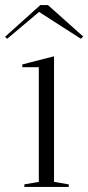

<svg xmlns="http://www.w3.org/2000/svg" viewBox="-38 -737 348 757"><path d="M58 0V-10L115 -20V-472H50V-483L175 -515V-20L233 -10V0ZM-10 -584 -18 -592 121 -717H151L290 -593L281 -584L116 -690Z"/></svg>

Font: Kalnia Thin Light
Style: Regular
Weight: 300
Version: Version 1.105